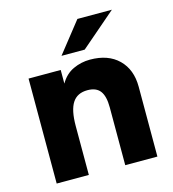

<svg xmlns="http://www.w3.org/2000/svg" viewBox="-105 -784 786 871"><g transform="rotate(-15 288.0 -348.5)"><path d="M54 -493H205V-429Q228 -469 265.5 -486.5Q303 -504 345 -504Q430 -504 478.5 -456.5Q527 -409 527 -328V0H376V-272Q376 -324 357.5 -348.5Q339 -373 298 -373Q250 -373 227.5 -338.5Q205 -304 205 -230V0H54ZM338 -697H500L334 -554H225Z"/></g></svg>

Font: Hanken Grotesk Black
Style: Regular
Weight: 900
Designer: Alfredo Marco Pradil
Foundry: Hanken Design Co.
Version: Version 3.014